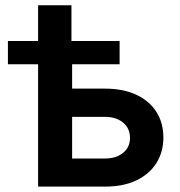

<svg xmlns="http://www.w3.org/2000/svg" viewBox="-20 -691 665 711"><path d="M9.3 -453.1V-539.1H422.9V-453.1ZM121.1 -539.1V-671.4H244.6V-539.1ZM209 -362.8H369.1Q437 -362.8 485.4 -339.8Q533.7 -316.9 559.3 -276.4Q585 -235.8 585 -181.6Q585 -128.4 559.3 -87.4Q533.7 -46.4 485.4 -23.2Q437 0 369.1 0H121.1V-539.1H247.1V-104H368.2Q410.2 -104 435.8 -125Q461.4 -146 461.4 -180.2Q461.4 -215.8 435.8 -237.1Q410.2 -258.3 368.2 -258.3H209Z"/></svg>

Font: Inter 18pt SemiBold
Style: Regular
Weight: 600
Designer: Rasmus Andersson
Foundry: rsms
Version: Version 4.001;git-66647c0bb